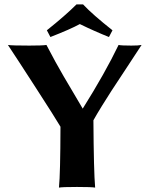

<svg xmlns="http://www.w3.org/2000/svg" viewBox="-20 -853 693 876"><path d="M493.2 -714.8 477.1 -684.1Q412.1 -710 344.2 -743.2Q300.3 -719.2 210 -684.1L193.8 -714.8Q278.8 -782.7 329.1 -833H358.9Q402.3 -786.6 493.2 -714.8ZM406.2 -304.2Q407.7 -69.8 414.1 2.9Q397.9 0 331.1 0Q265.1 0 249 2.9Q255.4 -61 255.9 -274.9Q230.5 -317.9 144.5 -450.9Q58.6 -584 16.1 -647.9Q33.2 -645 113.8 -645Q174.8 -645 191.9 -647.9Q210 -612.8 232.4 -572Q254.9 -531.2 269.8 -505.9Q284.7 -480.5 315.2 -429Q345.7 -377.4 357.4 -357.4Q459.5 -520 521 -647.9Q533.2 -645 579.1 -645Q613.3 -645 626 -647.9Q599.1 -606.4 553 -536.6Q506.8 -466.8 487.8 -437.5Q468.8 -408.2 445.1 -369.9Q421.4 -331.5 406.2 -304.2Z"/></svg>

Font: Linux Biolinum
Style: Bold
Weight: 700
Designer: Philipp H. Poll
Foundry: Philipp H. Poll
Version: Version 1.3.2 ; ttfautohint (v0.9)